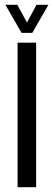

<svg xmlns="http://www.w3.org/2000/svg" viewBox="-20 -777 223 797"><path d="M53 0V-600H130V0ZM69.5 -640.5 2.5 -757H52L92 -683.5L131.5 -757H181L114 -640.5Z"/></svg>

Font: Big Shoulders Display Thin Medium
Style: Regular
Weight: 500
Version: Version 2.002